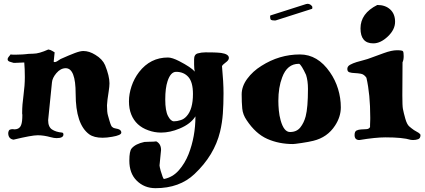

<svg xmlns="http://www.w3.org/2000/svg" viewBox="-20 -711 2226 1005"><path d="M51 20Q23 16 23 -15Q25 -29 31 -32Q37 -35 47 -35L55 -34Q83 -34 91 -58Q97 -73 97 -110Q97 -113 96 -116Q96 -119 96 -122Q96 -162 103 -212Q110 -264 110 -307.5Q110 -351 107 -384L61 -382H51Q42 -384 31 -388Q20 -392 20 -400Q20 -408 26.5 -415Q33 -422 35 -426Q41 -425 46 -425H68Q85 -425 97 -426Q109 -427 115.5 -427.5Q122 -428 128.5 -429Q135 -430 155 -430Q184 -430 233 -452Q245 -450 253.5 -444.5Q262 -439 266 -437L261 -388Q263 -386 267 -386Q275 -386 297 -402Q344 -423 372 -433.5Q400 -444 416 -444Q432 -444 447.5 -439Q463 -434 479 -424Q516 -402 530 -370Q553 -313 553 -275Q553 -259 549 -233Q541 -184 540 -160Q540 -123 545 -107Q549 -91 553 -79Q562 -48 568 -46Q573 -41 581 -39.5Q589 -38 597 -36Q615 -31 615 -17Q615 -3 567 5Q539 10 517 10Q472 10 447 -8Q376 -60 376 -220Q376 -354 324 -354Q297 -354 275 -328Q254 -303 252 -280L232 -82Q232 -47 252 -33.5Q272 -20 305 -17Q312 -16 312 -7Q312 12 276 12Q263 12 245 7Q209 -3 177.5 -3Q146 -3 51 20Z M1142 -365Q1150 -280 1150 -222.5Q1150 -165 1146.5 -116.5Q1143 -68 1132 -22Q1102 102 998 200Q920 274 794 274Q735 274 695 234Q657 196 657 130Q657 80 669 66Q689 42 736 32L761 31Q785 31 798 29Q823 42 823 74L815 155Q815 160 821 183Q833 224 838 226Q884 217 916 180.5Q948 144 967 96Q1003 4 1003 -102Q978 -62 920 -38Q870 -17 823 -17Q788 -17 756 -29Q691 -52 667 -112Q655 -142 655 -180.5Q655 -219 668.5 -259.5Q682 -300 708 -334Q767 -410 859 -410Q881 -410 918 -391Q980 -359 1000 -336Q996 -348 996 -373V-401Q996 -426 1015 -431.5Q1034 -437 1056 -437Q1078 -437 1098.5 -436.5Q1119 -436 1137 -434Q1178 -428 1178 -408Q1178 -398 1167.5 -389Q1157 -380 1151 -375.5Q1145 -371 1142 -365ZM925 -82Q943 -87 957 -103Q990 -139 990 -219Q990 -281 966 -308Q942 -335 902 -335Q873 -335 857 -286Q845 -250 845 -190.5Q845 -131 859.5 -103.5Q874 -76 890.5 -76Q907 -76 925 -82Z M1271 -82Q1251 -111 1248 -143Q1245 -175 1245 -217Q1245 -259 1274 -298.5Q1303 -338 1348 -366Q1442 -426 1550 -426Q1643 -426 1707 -333Q1735 -293 1749.5 -245.5Q1764 -198 1764 -149Q1764 -100 1734 -54Q1694 8 1620 26Q1596 32 1558.5 37.5Q1521 43 1514 43Q1440 43 1379 16Q1318 -11 1271 -82ZM1437 -183Q1437 -160 1439.5 -133Q1442 -106 1449 -81Q1466 -20 1498 -20Q1533 -20 1552 -44Q1571 -68 1580 -102Q1592 -148 1592 -246Q1592 -288 1582 -319Q1558 -371 1546 -377Q1545 -377 1544 -377Q1483 -377 1457 -306Q1437 -254 1437 -183ZM1585 -690 1589 -691Q1599 -691 1607 -685Q1615 -679 1615 -673Q1615 -667 1614.5 -667Q1614 -667 1614 -666V-665L1426 -605Q1424 -604 1422 -604H1415Q1404 -604 1399 -607Q1394 -610 1394 -622V-627Q1394 -629 1395 -630L1583 -690Z M1998 8Q1945 8 1861 22Q1836 22 1836 -4Q1836 -23 1846.5 -28Q1857 -33 1871 -33.5Q1885 -34 1898.5 -35Q1912 -36 1917 -46V-56L1918 -87V-97Q1918 -217 1898 -304Q1886 -322 1869 -325Q1852 -328 1836.5 -328.5Q1821 -329 1809.5 -332.5Q1798 -336 1798 -350Q1798 -364 1812.5 -372Q1827 -380 1846.5 -386Q1866 -392 1884.5 -396.5Q1903 -401 1926 -410L1989 -433Q2030 -448 2058 -448Q2086 -448 2089.5 -442.5Q2093 -437 2093 -417Q2093 -397 2087 -385L2086 -212Q2086 -157 2089 -141Q2093 -120 2101.5 -90Q2110 -60 2122 -49.5Q2134 -39 2147 -30L2171 -16Q2181 -9 2181 -4Q2181 13 2169 17.5Q2157 22 2142 22L2130 21Q2088 8 1998 8ZM1934 -484Q1867 -484 1867 -562.5Q1867 -641 1955 -685Q1997 -685 2022.5 -661.5Q2048 -638 2048 -597Q2048 -556 2010 -520Q1972 -484 1934 -484Z"/></svg>

Font: Miltonian Tattoo
Style: Regular
Weight: 400
Designer: Pablo Impallari
Foundry: Pablo Impallari
Version: Version 1.008